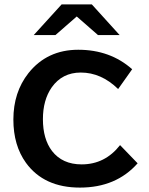

<svg xmlns="http://www.w3.org/2000/svg" viewBox="-20 -811 680 876"><path d="M261.2 -791H398.9L525.9 -650.9H427.2L330.1 -735.8L232.9 -650.9H133.8ZM607.9 -65.9Q509.8 44.9 344.7 44.9Q180.7 44.9 98.6 -67.9Q41 -147.5 41 -265.6Q41 -390.1 109.9 -477.5Q194.8 -584 336.9 -584Q482.9 -584 583 -495.1L519 -404.8Q441.9 -480 348.6 -480Q263.7 -480 215.8 -412.1Q175.8 -354.5 175.8 -267.1Q175.8 -176.8 217.3 -122.1Q264.6 -61 352.5 -61Q459 -61 527.8 -148.9Z"/></svg>

Font: BIZ UDPGothic
Style: Bold
Weight: 700
Designer: TypeBank Co., Ltd.
Foundry: Morisawa Inc.
Version: Version 1.051